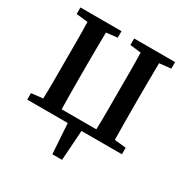

<svg xmlns="http://www.w3.org/2000/svg" viewBox="-197 -822 1153 1198"><g transform="rotate(30 380.0 -223.5)"><path d="M426 -617V-664H721V-617L638 -608Q637 -544 636.5 -480Q636 -416 636 -353V-310Q636 -246 636.5 -182Q637 -118 638 -56L721 -47V0H430L415 217H345L331 0H39V-47L122 -56Q124 -120 124 -183.5Q124 -247 124 -310V-353Q124 -418 124 -481.5Q124 -545 122 -608L39 -617V-664H335V-617L255 -608Q254 -544 253.5 -480Q253 -416 253 -353V-310Q253 -246 253.5 -182Q254 -118 255 -55H505Q507 -119 507 -182.5Q507 -246 507 -310V-353Q507 -418 507 -482Q507 -546 505 -608Z"/></g></svg>

Font: Source Serif 4 Semibold
Style: Regular
Weight: 600
Designer: Frank Grießhammer
Foundry: Adobe
Version: Version 4.005;hotconv 1.1.0;makeotfexe 2.6.0